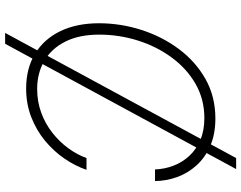

<svg xmlns="http://www.w3.org/2000/svg" viewBox="-117 -742 952 758"><g transform="rotate(90 359.0 -363.0)"><path d="M109.9 92.8 604 -819.3H647.5L152.8 92.8ZM329.6 9.8Q250 9.8 192.1 -25.4Q134.3 -60.5 103 -125.2Q71.8 -189.9 71.8 -277.8Q71.8 -362.8 97.9 -444.6Q124 -526.4 173.1 -592.5Q222.2 -658.7 291.5 -698Q360.8 -737.3 447.8 -737.3Q509.3 -737.3 555.4 -717.3Q601.6 -697.3 632.6 -663.1Q663.6 -628.9 679 -586.4Q694.3 -543.9 694.8 -499H648.9Q647.5 -536.6 634.3 -571.5Q621.1 -606.4 595.7 -634Q570.3 -661.6 533 -677.7Q495.6 -693.8 446.3 -693.8Q372.1 -693.8 311.5 -659.2Q251 -624.5 207.3 -565.2Q163.6 -505.9 140.1 -431.6Q116.7 -357.4 116.7 -278.8Q116.7 -199.2 144.5 -144.3Q172.4 -89.4 220.9 -61.5Q269.5 -33.7 331.1 -33.7Q381.3 -33.7 425 -49.8Q468.8 -65.9 504.2 -93.8Q539.6 -121.6 564.9 -156.2Q590.3 -190.9 604 -228.5H650.4Q635.3 -184.1 606.2 -141.6Q577.1 -99.1 535.9 -64.9Q494.6 -30.8 442.6 -10.5Q390.6 9.8 329.6 9.8Z"/></g></svg>

Font: Inter 17pt ExtraLight
Style: Italic
Weight: 250
Italic angle: -9.3988°
Version: Version 4.001;git-66647c0bb